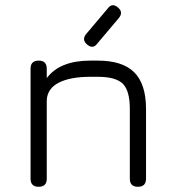

<svg xmlns="http://www.w3.org/2000/svg" viewBox="-20 -715 666 735"><path d="M313 -545Q292 -563 310 -585L392 -682Q409 -706 432 -686Q453 -668 435 -646L353 -549Q336 -525 313 -545ZM159 -31Q159 0 128 0Q97 0 97 -31V-452Q97 -483 128 -483Q159 -483 159 -452V-416Q209 -483 326 -483H354Q449 -483 494 -438Q539 -393 539 -298V-31Q539 0 508 0Q477 0 477 -31V-298Q477 -368 450 -394.5Q423 -421 354 -421H326Q249 -421 205 -398.5Q161 -376 159 -331Z"/></svg>

Font: Jura Medium
Style: Regular
Weight: 500
Designer: Daniel Johnson, Alexei Vanyashin
Foundry: Daniel Johnson
Version: Version 5.103